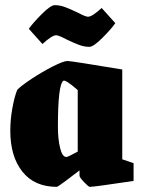

<svg xmlns="http://www.w3.org/2000/svg" viewBox="-20 -713 547 746"><path d="M20 -205Q20 -248 28 -292.5Q36 -337 47 -364Q61 -379 102.5 -406.5Q144 -434 185.5 -455Q227 -476 242 -476Q257 -476 455 -443V-94L499 -79V-10Q346 13 329 13Q324 13 306.5 -5.5Q289 -24 289 -30V-51Q266 -33 235 -10Q204 13 201 13Q114 13 67 -46Q20 -105 20 -205ZM282 -124V-363Q234 -405 226 -399Q205 -384 205 -220Q205 -173 213.5 -138Q222 -103 238 -103Q244 -103 282 -124ZM238 -560Q208 -576 198 -576Q182 -576 145 -542L92 -601Q108 -624 142.5 -658.5Q177 -693 193 -693Q213 -693 234 -685Q255 -677 282 -664Q312 -648 322 -648Q338 -648 375 -682L428 -623Q412 -600 377.5 -565.5Q343 -531 327 -531Q307 -531 286 -539Q265 -547 238 -560Z"/></svg>

Font: Grenze Black
Style: Regular
Weight: 900
Designer: Renata Polastri
Foundry: Omnibus-Type
Version: Version 1.002; ttfautohint (v1.8)